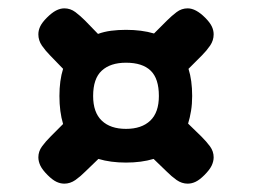

<svg xmlns="http://www.w3.org/2000/svg" viewBox="-20 -523 622 462"><path d="M442.4 -292Q442.4 -272.9 439.7 -256.3Q437 -239.7 432.6 -225.6L464.8 -194.3Q476.6 -182.6 485.4 -170.7Q494.1 -158.7 494.1 -144.5Q494.1 -134.8 489.3 -124.5Q484.4 -114.3 471.7 -101.6Q460.4 -90.3 450.9 -85.7Q441.4 -81.1 431.6 -81.1Q417.5 -81.1 405 -89.8Q392.6 -98.6 380.9 -110.4L349.6 -140.6Q320.3 -131.8 283.2 -131.8Q246.1 -131.8 216.8 -140.6L185.5 -110.4Q173.8 -98.6 161.4 -89.8Q148.9 -81.1 134.8 -81.1Q125 -81.1 115.5 -85.7Q106 -90.3 94.7 -101.6Q82 -114.3 77.1 -124.5Q72.3 -134.8 72.3 -144.5Q72.3 -158.7 81.1 -170.7Q89.8 -182.6 101.6 -194.3L131.8 -224.6Q123 -253.9 123 -292Q123 -329.6 131.8 -357.4L100.6 -389.6Q89.4 -400.9 80.8 -413.3Q72.3 -425.8 72.3 -440.4Q72.3 -450.2 76.9 -459.7Q81.5 -469.2 92.8 -480.5Q104.5 -492.2 114.7 -497.6Q125 -502.9 134.8 -502.9Q149.4 -502.9 161.4 -493.9Q173.3 -484.9 184.6 -473.6L215.8 -441.4Q230.5 -446.8 247.3 -449Q264.2 -451.2 283.2 -451.2Q321.3 -451.2 350.6 -442.4L381.8 -473.6Q393.1 -484.9 405 -493.9Q417 -502.9 431.6 -502.9Q451.2 -502.9 473.6 -480.5Q484.9 -469.2 489.5 -459.7Q494.1 -450.2 494.1 -440.4Q494.1 -425.8 485.6 -413.3Q477.1 -400.9 465.8 -389.6L433.6 -357.4Q442.4 -329.6 442.4 -292ZM362.3 -292Q362.3 -334 342.5 -353Q322.8 -372.1 283.2 -372.1Q245.6 -372.1 224.9 -353Q204.1 -334 204.1 -292Q204.1 -252.4 224.9 -232.7Q245.6 -212.9 283.2 -212.9Q320.8 -212.9 341.6 -232.7Q362.3 -252.4 362.3 -292Z"/></svg>

Font: Concert One
Style: Regular
Weight: 400
Version: Version 1.003